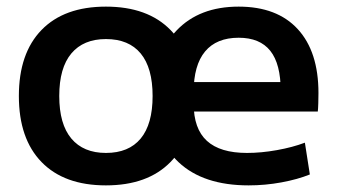

<svg xmlns="http://www.w3.org/2000/svg" viewBox="-20 -550 1017 580"><path d="M731 10Q594 10 519.5 -60Q445 -130 445 -260Q445 -386 513.5 -458Q582 -530 701 -530Q817 -530 879.5 -462Q942 -394 942 -269Q942 -255 941.5 -238Q941 -221 940 -213H514V-302H846L828 -275Q828 -357 796.5 -396.5Q765 -436 701 -436Q634 -436 599.5 -394.5Q565 -353 565 -272V-237Q565 -161 605 -124.5Q645 -88 726 -88Q769 -88 816.5 -96.5Q864 -105 901 -119L916 -23Q879 -8 830 1Q781 10 731 10ZM300 10Q174 10 105.5 -60.5Q37 -131 37 -260Q37 -389 105.5 -459.5Q174 -530 300 -530Q426 -530 495 -459.5Q564 -389 564 -260Q564 -131 495 -60.5Q426 10 300 10ZM300 -88Q369 -88 405 -131.5Q441 -175 441 -260Q441 -345 405 -388.5Q369 -432 300 -432Q232 -432 195.5 -388.5Q159 -345 159 -260Q159 -175 195.5 -131.5Q232 -88 300 -88Z"/></svg>

Font: M PLUS 1 Thin SemiBold
Style: Regular
Weight: 600
Version: Version 1.001